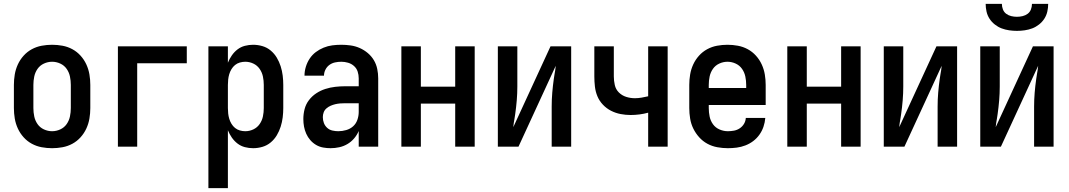

<svg xmlns="http://www.w3.org/2000/svg" viewBox="-20 -760 5540 995"><path d="M250 8Q223 8 196 3Q169 -2 145 -15Q121 -28 102.5 -48.5Q84 -69 72.5 -94Q61 -119 56.5 -146Q52 -173 52 -200V-320Q52 -347 56.5 -374Q61 -401 72.5 -426Q84 -451 102.5 -471.5Q121 -492 145 -505Q169 -518 196 -523Q223 -528 250 -528Q277 -528 304 -523Q331 -518 355 -505Q379 -492 397.5 -471.5Q416 -451 427.5 -426Q439 -401 443.5 -374Q448 -347 448 -320V-200Q448 -173 443.5 -146Q439 -119 427.5 -94Q416 -69 397.5 -48.5Q379 -28 355 -15Q331 -2 304 3Q277 8 250 8ZM250 -80Q272 -80 292.5 -89.5Q313 -99 325.5 -117Q338 -135 342.5 -156.5Q347 -178 347 -200V-320Q347 -342 342.5 -363.5Q338 -385 325.5 -403Q313 -421 292.5 -430.5Q272 -440 250 -440Q228 -440 207.5 -430.5Q187 -421 174.5 -403Q162 -385 157.5 -363.5Q153 -342 153 -320V-200Q153 -178 157.5 -156.5Q162 -135 174.5 -117Q187 -99 207.5 -89.5Q228 -80 250 -80Z M591 0V-520H948V-432H691V0Z M1060 215V-520H1161V-435Q1169 -455 1181.5 -473Q1194 -491 1211 -504Q1228 -517 1249 -522.5Q1270 -528 1292 -528Q1316 -528 1340 -521Q1364 -514 1383 -498Q1402 -482 1414.5 -461Q1427 -440 1434.5 -416.5Q1442 -393 1445 -368.5Q1448 -344 1448 -320V-200Q1448 -176 1445 -151.5Q1442 -127 1434.5 -103.5Q1427 -80 1414.5 -59Q1402 -38 1383 -22Q1364 -6 1340 1Q1316 8 1292 8Q1270 8 1249 2.5Q1228 -3 1211 -16Q1194 -29 1181.5 -47Q1169 -65 1161 -85V215ZM1251 -80Q1273 -80 1293 -89.5Q1313 -99 1325.5 -117Q1338 -135 1342.5 -156.5Q1347 -178 1347 -200V-320Q1347 -342 1342.5 -363.5Q1338 -385 1325.5 -403Q1313 -421 1293 -430.5Q1273 -440 1251 -440Q1237 -440 1223 -436Q1209 -432 1198 -423Q1187 -414 1179.5 -401.5Q1172 -389 1168 -375.5Q1164 -362 1162.5 -348Q1161 -334 1161 -320V-200Q1161 -186 1162.5 -172Q1164 -158 1168 -144.5Q1172 -131 1179.5 -118.5Q1187 -106 1198 -97Q1209 -88 1223 -84Q1237 -80 1251 -80Z M1693 8Q1674 8 1654.5 4.5Q1635 1 1618 -9Q1601 -19 1588 -34Q1575 -49 1567 -67Q1559 -85 1555.5 -104Q1552 -123 1552 -143Q1552 -169 1558.5 -194.5Q1565 -220 1581 -241Q1597 -262 1619 -276.5Q1641 -291 1666 -299Q1691 -307 1717 -310Q1743 -313 1769 -313H1839V-354Q1839 -372 1833.5 -389Q1828 -406 1814.5 -418Q1801 -430 1783.5 -435Q1766 -440 1749 -440Q1732 -440 1716 -436.5Q1700 -433 1687 -423.5Q1674 -414 1666.5 -399Q1659 -384 1659 -368H1558Q1558 -391 1565 -414Q1572 -437 1585 -456.5Q1598 -476 1616.5 -490Q1635 -504 1657 -513Q1679 -522 1702 -525Q1725 -528 1749 -528Q1773 -528 1797.5 -524.5Q1822 -521 1844.5 -511Q1867 -501 1886 -485Q1905 -469 1917.5 -448Q1930 -427 1935 -402.5Q1940 -378 1940 -354V0H1839V-81Q1830 -60 1815 -42.5Q1800 -25 1780.5 -13.5Q1761 -2 1738.5 3Q1716 8 1693 8ZM1733 -80Q1754 -80 1774.5 -86Q1795 -92 1810 -105.5Q1825 -119 1832 -139Q1839 -159 1839 -180V-225H1769Q1756 -225 1743 -224Q1730 -223 1717.5 -220Q1705 -217 1693.5 -212Q1682 -207 1672 -198.5Q1662 -190 1657.5 -178Q1653 -166 1653 -153Q1653 -137 1658.5 -122.5Q1664 -108 1675.5 -97.5Q1687 -87 1702.5 -83.5Q1718 -80 1733 -80Z M2060 0V-520H2161V-311H2339V-520H2440V0H2339V-223H2161V0Z M2560 0V-520H2661V-312Q2661 -276 2658 -240Q2655 -204 2650 -169L2646 -143Q2644 -133 2642.5 -122.5Q2641 -112 2640 -101L2833 -520H2940V0H2839V-208Q2839 -244 2842 -280Q2845 -316 2850 -351L2854 -377Q2856 -387 2857.5 -397.5Q2859 -408 2860 -419L2667 0Z M3339 0V-176Q3317 -170 3294 -167Q3271 -164 3248 -164Q3222 -164 3196 -169Q3170 -174 3146.5 -186Q3123 -198 3104.5 -217.5Q3086 -237 3076 -261Q3066 -285 3063 -311.5Q3060 -338 3060 -364V-520H3161V-364Q3161 -342 3166 -319.5Q3171 -297 3187 -281Q3203 -265 3225 -258Q3247 -251 3270 -251Q3287 -251 3304.5 -254Q3322 -257 3339 -261V-520H3440V0Z M3752 8Q3725 8 3697.5 3Q3670 -2 3646 -15Q3622 -28 3603.5 -48.5Q3585 -69 3573 -93.5Q3561 -118 3556.5 -145.5Q3552 -173 3552 -200V-320Q3552 -347 3556.5 -374Q3561 -401 3572.5 -426Q3584 -451 3602.5 -471.5Q3621 -492 3645 -505Q3669 -518 3696 -523Q3723 -528 3750 -528Q3777 -528 3804 -523Q3831 -518 3855 -505Q3879 -492 3897.5 -471.5Q3916 -451 3927.5 -426Q3939 -401 3943.5 -374Q3948 -347 3948 -320V-216H3653V-200Q3653 -178 3657.5 -156Q3662 -134 3675 -116Q3688 -98 3709 -89Q3730 -80 3752 -80Q3768 -80 3784 -83Q3800 -86 3813.5 -95Q3827 -104 3835.5 -118Q3844 -132 3845 -149H3946Q3944 -125 3936.5 -103Q3929 -81 3915.5 -62Q3902 -43 3883.5 -29Q3865 -15 3843 -6.5Q3821 2 3798 5Q3775 8 3752 8ZM3847 -304V-320Q3847 -342 3842.5 -363.5Q3838 -385 3825.5 -403Q3813 -421 3792.5 -430.5Q3772 -440 3750 -440Q3728 -440 3707.5 -430.5Q3687 -421 3674.5 -403Q3662 -385 3657.5 -363.5Q3653 -342 3653 -320V-304Z M4060 0V-520H4161V-311H4339V-520H4440V0H4339V-223H4161V0Z M4560 0V-520H4661V-312Q4661 -276 4658 -240Q4655 -204 4650 -169L4646 -143Q4644 -133 4642.5 -122.5Q4641 -112 4640 -101L4833 -520H4940V0H4839V-208Q4839 -244 4842 -280Q4845 -316 4850 -351L4854 -377Q4856 -387 4857.5 -397.5Q4859 -408 4860 -419L4667 0Z M5060 0V-520H5161V-312Q5161 -276 5158 -240Q5155 -204 5150 -169L5146 -143Q5144 -133 5142.5 -122.5Q5141 -112 5140 -101L5333 -520H5440V0H5339V-208Q5339 -244 5342 -280Q5345 -316 5350 -351L5354 -377Q5356 -387 5357.5 -397.5Q5359 -408 5360 -419L5167 0ZM5250 -600Q5230 -600 5209.5 -603Q5189 -606 5170.5 -613Q5152 -620 5135.5 -633Q5119 -646 5108 -663Q5097 -680 5092.5 -700Q5088 -720 5088 -740H5172Q5172 -725 5177.5 -711Q5183 -697 5194.5 -688.5Q5206 -680 5220.5 -676.5Q5235 -673 5250 -673Q5265 -673 5279.5 -676.5Q5294 -680 5305.5 -688.5Q5317 -697 5322.5 -711Q5328 -725 5328 -740H5412Q5412 -720 5407.5 -700Q5403 -680 5392 -663Q5381 -646 5364.5 -633Q5348 -620 5329.5 -613Q5311 -606 5290.5 -603Q5270 -600 5250 -600Z"/></svg>

Font: Iosevka Curly Semibold
Style: Regular
Weight: 600
Monospace: yes
Designer: Belleve Invis
Foundry: Belleve Invis
Version: Version 22.1.2; ttfautohint (v1.8.4)